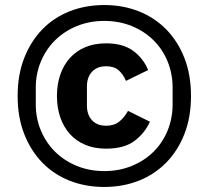

<svg xmlns="http://www.w3.org/2000/svg" viewBox="-20 -730 828 762"><path d="M394 12Q319 12 256 -13Q193 -38 147.5 -85Q102 -132 76 -198.5Q50 -265 50 -349Q50 -433 76 -499.5Q102 -566 147.5 -613Q193 -660 256 -685Q319 -710 394 -710Q468 -710 531 -685Q594 -660 640 -613Q686 -566 712 -499.5Q738 -433 738 -349Q738 -265 712 -198.5Q686 -132 640 -85Q594 -38 531 -13Q468 12 394 12ZM394 -51Q453 -51 503 -71.5Q553 -92 589 -127.5Q625 -163 645 -211.5Q665 -260 665 -316V-382Q665 -438 645 -486.5Q625 -535 589 -570.5Q553 -606 503 -626.5Q453 -647 394 -647Q335 -647 285 -626.5Q235 -606 199 -570.5Q163 -535 142.5 -486.5Q122 -438 122 -382V-316Q122 -260 142.5 -211.5Q163 -163 199 -127.5Q235 -92 285 -71.5Q335 -51 394 -51ZM401 -140Q355 -140 319 -155Q283 -170 258 -197.5Q233 -225 219.5 -263.5Q206 -302 206 -349Q206 -396 219.5 -434.5Q233 -473 258 -500.5Q283 -528 319 -543Q355 -558 401 -558Q467 -558 507.5 -529Q548 -500 568 -452L480 -409Q469 -435 451 -451Q433 -467 401 -467Q365 -467 345 -445Q325 -423 325 -387V-311Q325 -275 345 -253Q365 -231 401 -231Q433 -231 453.5 -247.5Q474 -264 488 -290L575 -247Q555 -202 514 -171Q473 -140 401 -140Z"/></svg>

Font: IBM Plex Sans Thai SmBld
Style: Regular
Weight: 600
Designer: Mike Abbink, Paul van der Laan, Pieter van Rosmalen, Ben Mitchell, Mark Frömberg
Foundry: Bold Monday
Version: Version 1.2